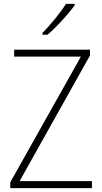

<svg xmlns="http://www.w3.org/2000/svg" viewBox="-20 -970 527 990"><path d="M454 0H33V-30L397 -678H53V-714H444V-684L81 -36H454ZM365 -943Q349 -920 325 -892.5Q301 -865 275 -838Q249 -811 225 -791H199V-800Q231 -833 265 -874.5Q299 -916 320 -950H365Z"/></svg>

Font: Noto Sans Telugu SemiCondensed ExtraLight
Style: Regular
Weight: 200
Width: 4
Designer: Jelle Bosma - Monotype Design Team
Foundry: Monotype Imaging Inc.
Version: Version 2.005; ttfautohint (v1.8.4.7-5d5b)